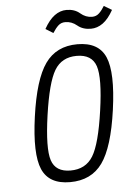

<svg xmlns="http://www.w3.org/2000/svg" viewBox="-51 -732 538 782"><g transform="rotate(-5 217.5 -341.5)"><path d="M84 -268Q63 -117 90.5 -53.5Q118 10 204 10Q291 10 336.5 -53.5Q382 -117 403 -268Q424 -419 396.5 -483Q369 -547 282 -547Q196 -547 150.5 -483Q105 -419 84 -268ZM136 -269Q155 -402 184.5 -451Q214 -500 275 -500Q337 -500 353.5 -451Q370 -402 351 -269Q332 -135 302 -86Q272 -37 210 -37Q149 -37 133 -86Q117 -135 136 -269ZM189 -601Q201 -620 212.5 -630.5Q224 -641 241 -641Q267 -641 288.5 -623Q310 -605 343 -605Q369 -605 392 -621.5Q415 -638 435 -674L403 -693Q393 -676 381 -664.5Q369 -653 352 -653Q326 -653 304.5 -671.5Q283 -690 250 -690Q224 -690 201 -673Q178 -656 158 -620Z"/></g></svg>

Font: Secuela ExtLt
Style: Italic
Weight: 200
Italic angle: -8°
Designer: Fernando Haro
Foundry: deFharo
Version: Version 1.704